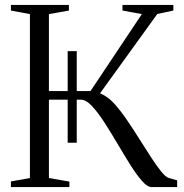

<svg xmlns="http://www.w3.org/2000/svg" viewBox="-20 -763 749 783"><path d="M24.5 0V-23L102 -37V-705.5L24.5 -720V-743H261V-720L179.5 -705.5V-391.5H256V-554.5H293V-391.5H349L558.5 -705.5L479.5 -720V-743H687V-720L621.5 -706L388 -382.5Q420.5 -369 447.2 -339Q474 -309 498.5 -272.5Q524 -235 548.8 -195.5Q573.5 -156 596 -121.5Q618.5 -87 637 -64Q655.5 -41 669 -37L702.5 -27.5V0H598Q581 0 558.5 -25.8Q536 -51.5 510.5 -92.2Q485 -133 458.2 -178.5Q431.5 -224 405.2 -264.5Q379 -305 354.8 -330.8Q330.5 -356.5 310 -356.5H293V-181H256V-356.5H179.5V-37L263 -22.5V0Z"/></svg>

Font: Merriweather 120pt Light
Style: Regular
Weight: 300
Version: Version 2.100